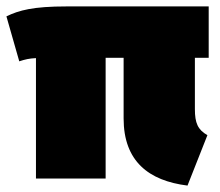

<svg xmlns="http://www.w3.org/2000/svg" viewBox="-36 -556 684 598"><path d="M614 -376V-536H171C67 -536 23 -524 -16 -505L24 -365C42 -371 55 -374 76 -375V0H293V-376H349V-187C349 -54 427 7 548 22L610 -135C580 -152 571 -173 571 -216V-376Z"/></svg>

Font: Fira Sans Ultra
Style: Regular
Weight: 950
Designer: Carrois Corporate & Edenspiekermann AG
Foundry: Carrois Corporate GbR & Edenspiekermann AG
Version: Version 4.203;PS 004.203;hotconv 1.0.88;makeotf.lib2.5.64775